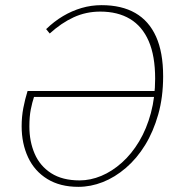

<svg xmlns="http://www.w3.org/2000/svg" viewBox="-20 -711 667 745"><path d="M284 14Q213 14 163.5 -16.5Q114 -47 89 -100.5Q64 -154 64 -221Q64 -258 70.5 -292Q77 -326 87 -358H589L588 -335H112Q105 -314 99.5 -286.5Q94 -259 94 -220Q94 -162 114.5 -114.5Q135 -67 178.5 -39Q222 -11 289 -11Q331 -11 373 -28.5Q415 -46 453 -80Q491 -114 520 -162.5Q549 -211 565.5 -272.5Q582 -334 582 -406Q582 -494 557 -551.5Q532 -609 484.5 -637.5Q437 -666 369 -666Q314 -666 266 -644Q218 -622 173 -581L159 -598Q190 -628 224.5 -648.5Q259 -669 296.5 -680Q334 -691 374 -691Q452 -691 505 -660.5Q558 -630 585.5 -569Q613 -508 613 -415Q613 -334 594 -267Q575 -200 543 -148Q511 -96 468.5 -59.5Q426 -23 379 -4.5Q332 14 284 14Z"/></svg>

Font: Source Serif 4 ExtraLight
Style: Italic
Weight: 250
Italic angle: -12°
Designer: Frank Grießhammer
Foundry: Adobe Systems Incorporated
Version: Version 4.004;hotconv 1.0.116;makeotfexe 2.5.65601